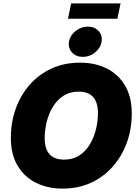

<svg xmlns="http://www.w3.org/2000/svg" viewBox="-20 -1109 816 1139"><path d="M351.6 9.8Q261.7 9.8 192.4 -25.1Q123 -60.1 83.7 -127.2Q44.4 -194.3 44.4 -291.5Q44.4 -382.8 73.2 -463.6Q102.1 -544.4 156 -606Q210 -667.5 285.6 -702.4Q361.3 -737.3 455.1 -737.3Q544.4 -737.3 613.5 -702.6Q682.6 -668 722.2 -600.6Q761.7 -533.2 761.7 -435.5Q761.7 -344.2 732.7 -263.7Q703.6 -183.1 649.7 -121.6Q595.7 -60.1 520.3 -25.1Q444.8 9.8 351.6 9.8ZM359.9 -162.1Q413.1 -162.1 451.2 -187.3Q489.3 -212.4 513.7 -253.7Q538.1 -294.9 549.6 -343.3Q561 -391.6 561 -437.5Q561 -565.4 446.8 -565.4Q393.6 -565.4 355.2 -540Q316.9 -514.6 292.5 -473.4Q268.1 -432.1 256.6 -384Q245.1 -335.9 245.1 -290Q245.1 -162.1 359.9 -162.1ZM471.2 -771.5Q431.2 -771.5 407.2 -797.9Q383.3 -824.2 389.2 -861.3Q395.5 -898.9 428.2 -925Q460.9 -951.2 501 -951.2Q541 -951.2 564.9 -925Q588.9 -898.9 582.5 -861.3Q576.7 -824.2 543.9 -797.9Q511.2 -771.5 471.2 -771.5ZM695.3 -1088.9 676.3 -998H383.3L402.3 -1088.9Z"/></svg>

Font: Inter Black
Style: Italic
Weight: 900
Italic angle: -9.39999°
Designer: Rasmus Andersson
Foundry: rsms
Version: Version 4.000;git-a52131595